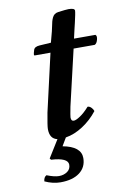

<svg xmlns="http://www.w3.org/2000/svg" viewBox="-87 -618 573 875"><g transform="rotate(-10 199.5 -180.5)"><path d="M90.8 89.8 141.1 8.8Q106 1.5 106 -43.9Q106 -58.6 117.2 -118.2L178.2 -384.8H107.9Q102.1 -384.8 102.1 -387.2Q102.1 -394.5 106.9 -409.2Q110.8 -424.3 134.8 -425.8L188 -429.2L201.2 -479Q203.1 -486.8 206.1 -501.2Q209 -515.6 210.9 -523.2Q212.9 -530.8 217 -540Q221.2 -549.3 228 -554.4Q234.9 -559.6 245.1 -561Q282.7 -565.9 293 -565.9Q321.8 -565.9 321.8 -554.2Q321.8 -548.8 318.8 -533.9Q315.9 -519 311 -498.3Q306.2 -477.5 305.2 -474.1L294.9 -429.2H394Q401.9 -423.3 397.2 -406Q392.6 -388.7 382.8 -384.8H285.2L225.1 -127Q216.8 -84.5 216.8 -78.1Q216.8 -61 229 -61Q239.3 -61 259 -74Q278.8 -86.9 301.8 -112.8Q311 -112.8 318.8 -104.7Q326.7 -96.7 329.1 -87.9Q299.3 -49.8 259.8 -24.2Q220.2 1.5 180.2 7.8L158.2 44.9Q242.2 60.5 242.2 113.8Q242.2 156.2 210 180.7Q177.7 205.1 121.1 205.1Q85.9 205.1 48.8 188Q50.3 168.9 63 162.1Q97.7 175.8 119.1 175.8Q141.1 175.8 157.5 164.6Q173.8 153.3 173.8 132.8Q173.8 100.6 96.2 96.2Z"/></g></svg>

Font: Common Serif SemiBold
Style: Italic
Weight: 600
Italic angle: -12°
Designer: Philipp H. Poll, Khaled Hosny
Foundry: Stefan Peev, Context Ltd.
Version: Version 1.026